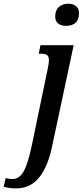

<svg xmlns="http://www.w3.org/2000/svg" viewBox="-142 -781 448 1040"><path d="M157 -692Q157 -726 177.5 -743.5Q198 -761 229 -761Q253 -761 269.5 -748Q286 -735 286 -710Q286 -641 214 -641Q188 -641 172.5 -654Q157 -667 157 -692ZM-122 231 -111 183Q-95 189 -75 189Q-38 189 -14.5 148.5Q9 108 30 8L117 -411Q123 -440 123 -454Q123 -475 113 -482.5Q103 -490 81 -490H68L77 -536H257L141 8Q94 237 -48 239Q-69 240 -84.5 238Q-100 236 -122 231Z"/></svg>

Font: Noto Serif CondSemiBold
Style: Italic
Weight: 600
Width: 3
Italic angle: -12°
Designer: Monotype Design Team
Foundry: Monotype Imaging Inc.
Version: Version 1.001